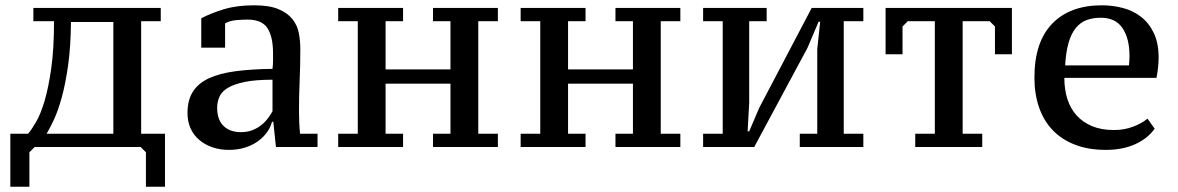

<svg xmlns="http://www.w3.org/2000/svg" viewBox="-20 -555 4447 725"><path d="M111 0 91 20V150H19V-50H86Q99 -65 116 -94Q133 -123 148 -173Q163 -223 173.5 -297Q184 -371 184 -475H106V-525H587V-475H513V-50H603V150H531V20L511 0ZM248 -472Q247 -377 237 -307Q227 -237 213 -186.5Q199 -136 183.5 -103Q168 -70 156 -50H408V-472Z M1109 -139Q1109 -116 1110 -92.5Q1111 -69 1113 -50H1179V0H1022L1012 -95H1007Q1002 -75 988.5 -56Q975 -37 954.5 -22Q934 -7 906 2Q878 11 844 11Q810 11 781.5 1Q753 -9 732 -27Q711 -45 699.5 -70.5Q688 -96 688 -128Q688 -177 708.5 -209Q729 -241 769 -259.5Q809 -278 869 -286Q929 -294 1009 -295Q1011 -311 1011 -325.5Q1011 -340 1011 -354Q1011 -416 990 -448.5Q969 -481 915 -481Q895 -481 872 -479Q849 -477 830 -467V-375H740V-486Q776 -505 825 -520Q874 -535 940 -535Q997 -535 1031.5 -520.5Q1066 -506 1084.5 -482.5Q1103 -459 1108.5 -429.5Q1114 -400 1114 -371Q1114 -308 1111.5 -250.5Q1109 -193 1109 -139ZM890 -56Q914 -56 933 -63.5Q952 -71 966.5 -82.5Q981 -94 991.5 -108Q1002 -122 1009 -135V-254Q944 -254 903.5 -245.5Q863 -237 840 -223Q817 -209 808.5 -189.5Q800 -170 800 -148Q800 -103 824 -79.5Q848 -56 890 -56Z M1502 0H1257V-50H1331V-475H1257V-525H1502V-475H1436V-293H1681V-475H1615V-525H1860V-475H1786V-50H1860V0H1615V-50H1681V-239H1436V-50H1502Z M2191 0H1946V-50H2020V-475H1946V-525H2191V-475H2125V-293H2370V-475H2304V-525H2549V-475H2475V-50H2549V0H2304V-50H2370V-239H2125V-50H2191Z M2635 -525H2875V-475H2809V-167L2803 -59H2809L2847 -148L3045 -525H3240V-475H3166V-50H3240V0H3000V-50H3066V-370L3077 -473H3071L3029 -374L2828 0H2635V-50H2709V-475H2635Z M3689 0H3436V-50H3510V-475H3408L3388 -455V-350H3324V-525H3801V-350H3737V-455L3717 -475H3615V-50H3689Z M4340 -69Q4314 -32 4266.5 -10.5Q4219 11 4156 11Q4090 11 4039.5 -8.5Q3989 -28 3955 -63.5Q3921 -99 3903.5 -149.5Q3886 -200 3886 -262Q3886 -396 3953 -465.5Q4020 -535 4141 -535Q4181 -535 4219.5 -525Q4258 -515 4288 -492Q4318 -469 4336.5 -431Q4355 -393 4355 -337Q4355 -320 4353 -301Q4351 -282 4347 -261H3999Q3999 -217 4010.5 -181Q4022 -145 4045.5 -119Q4069 -93 4104 -78.5Q4139 -64 4187 -64Q4226 -64 4259.5 -77Q4293 -90 4313 -107ZM4137 -488Q4106 -488 4082.5 -479Q4059 -470 4042 -449Q4025 -428 4015 -393.5Q4005 -359 4002 -308H4243Q4244 -317 4244.5 -326.5Q4245 -336 4245 -344Q4245 -410 4218.5 -449Q4192 -488 4137 -488Z"/></svg>

Font: PT Serif Caption
Style: Regular
Weight: 400
Designer: A.Korolkova, O.Umpeleva, V.Yefimov
Foundry: ParaType Ltd
Version: Version 1.000W OFL